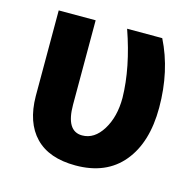

<svg xmlns="http://www.w3.org/2000/svg" viewBox="-85 -614 716 711"><g transform="rotate(15 273.0 -258.5)"><path d="M196.8 -528.3V-205.1Q196.8 -103.5 258.3 -103.5Q305.2 -103.5 336.2 -153.6Q367.2 -203.6 367.2 -276.4Q365.2 -391.6 317.4 -528.3H452.1Q507.8 -417 507.8 -276.4Q507.8 -142.6 444.3 -66.2Q380.9 10.3 263.2 10.3Q161.6 10.3 108.9 -44.2Q56.2 -98.6 55.2 -199.7V-528.3Z"/></g></svg>

Font: SteelSelectRoboto
Style: Roboto-Bold
Weight: 700
Designer: Google
Version: Version 2.137; 2017